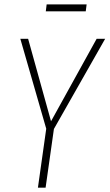

<svg xmlns="http://www.w3.org/2000/svg" viewBox="-20 -860 502 880"><path d="M373 -808.1H189.9L193.8 -839.8H377ZM461.9 -682.1 227.1 -269 189 0H153.8L191.9 -270L73.2 -682.1H108.9L213.9 -304.2L422.9 -682.1Z"/></svg>

Font: Fira Sans Compressed UltraLight
Style: Italic
Weight: 200
Width: 3
Italic angle: -8°
Designer: Carrois Corporate & Edenspiekermann AG
Foundry: Carrois Corporate GbR & Edenspiekermann AG
Version: Version 4.203;PS 004.203;hotconv 1.0.88;makeotf.lib2.5.64775